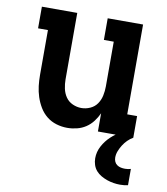

<svg xmlns="http://www.w3.org/2000/svg" viewBox="-83 -590 766 882"><g transform="rotate(10 300.0 -148.5)"><path d="M252 8Q226 8 201 0.5Q176 -7 156 -23Q136 -39 122.5 -61.5Q109 -84 101 -108.5Q93 -133 90 -158.5Q87 -184 87 -210V-419H41V-520H206V-210Q206 -189 210.5 -167.5Q215 -146 227 -128.5Q239 -111 259 -102Q279 -93 300 -93Q321 -93 341 -102Q361 -111 373 -128.5Q385 -146 389.5 -167.5Q394 -189 394 -210V-419H348V-520H513V-101H559V0H394V-85Q385 -65 371 -46.5Q357 -28 338 -15.5Q319 -3 296.5 2.5Q274 8 252 8ZM536 223Q521 223 505.5 220.5Q490 218 475.5 213Q461 208 447 200Q433 192 423 180.5Q413 169 408 154Q403 139 403 123Q403 93 417.5 66Q432 39 454 18.5Q476 -2 503 -16Q530 -30 559 -38V0Q545 8 533.5 19.5Q522 31 513.5 44.5Q505 58 499 73Q493 88 493 104Q493 114 497 123Q501 132 509 137.5Q517 143 526.5 145Q536 147 546 147Q553 147 560 146Q567 145 573 143V219Q564 221 555 222Q546 223 536 223Z"/></g></svg>

Font: Iosevka Etoile
Style: Bold
Weight: 700
Designer: Belleve Invis
Foundry: Belleve Invis
Version: Version 28.1.0; ttfautohint (v1.8.4)